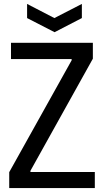

<svg xmlns="http://www.w3.org/2000/svg" viewBox="-20 -958 530 978"><path d="M118 -938 257 -866 397 -938V-866L258 -794L118 -866ZM27 -81 345 -651V-657H36V-740H453V-659L135 -88V-82H463V0H27Z"/></svg>

Font: Encode Sans Compressed
Style: Medium
Weight: 500
Designer: Pablo Impallari, Andres Torresi
Foundry: Pablo Impallari, Andres Torresi
Version: Version 1.000; ttfautohint (v1.00) -l 8 -r 50 -G 200 -x 14 -